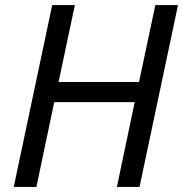

<svg xmlns="http://www.w3.org/2000/svg" viewBox="-20 -734 719 754"><path d="M34 0 185 -714H274L210 -412H526L590 -714H679L528 0H439L509 -333H193L123 0Z"/></svg>

Font: Noto Sans
Style: Italic
Weight: 400
Italic angle: -12°
Designer: Monotype Design Team
Foundry: Monotype Imaging Inc.
Version: Version 2.013; ttfautohint (v1.8.4.7-5d5b)